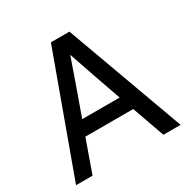

<svg xmlns="http://www.w3.org/2000/svg" viewBox="-159 -843 968 986"><g transform="rotate(-30 325.0 -350.0)"><path d="M465 -192H181L113 0H15L270 -700H380L635 0H533ZM212 -278H434L375 -446L324 -595L272 -446Z"/></g></svg>

Font: Retni Sans Medium
Style: Regular
Weight: 500
Designer: Vitaly Kuzmin
Foundry: ParaType Ltd.
Version: Version 1.00;March 2, 2019;FontCreator 11.5.0.2425 64-bit; t